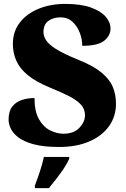

<svg xmlns="http://www.w3.org/2000/svg" viewBox="-20 -744 645 985"><path d="M284 10Q203 10 152 -4Q101 -18 73 -40Q45 -62 34.5 -86Q24 -110 24 -129Q24 -174 43.5 -198Q63 -222 93 -231.5Q123 -241 157 -241Q157 -173 179.5 -133Q202 -93 236.5 -75.5Q271 -58 306 -58Q359 -58 387.5 -88.5Q416 -119 416 -153Q416 -185 394.5 -208Q373 -231 333.5 -251Q294 -271 240 -293Q164 -324 122 -359Q80 -394 63 -434Q46 -474 46 -518Q46 -582 81.5 -628Q117 -674 178 -699Q239 -724 315 -724Q396 -724 447.5 -705Q499 -686 523 -657.5Q547 -629 547 -598Q547 -561 514.5 -535Q482 -509 402 -509Q402 -543 389 -576.5Q376 -610 351.5 -632.5Q327 -655 291 -655Q254 -655 228.5 -637Q203 -619 203 -579Q203 -559 216 -538Q229 -517 267.5 -492.5Q306 -468 380 -438Q456 -408 498.5 -373.5Q541 -339 558 -299.5Q575 -260 575 -212Q575 -147 539.5 -97Q504 -47 438.5 -18.5Q373 10 284 10ZM159 208Q166 189 175.5 162.5Q185 136 193 108.5Q201 81 205 61H335V71Q326 92 308.5 118.5Q291 145 270 172Q249 199 231 221H159Z"/></svg>

Font: Noto Serif Bengali Black
Style: Regular
Weight: 900
Version: Version 2.003